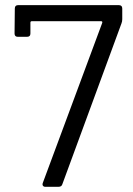

<svg xmlns="http://www.w3.org/2000/svg" viewBox="-20 -720 513 740"><path d="M205.1 0H154.8Q148.4 0 145.5 -4.2Q142.6 -8.3 145 -15.1L374 -631.8Q375.5 -638.2 370.1 -638.2H102.1Q97.2 -638.2 97.2 -632.8V-590.8Q97.2 -578.1 84 -578.1H48.8Q36.1 -578.1 36.1 -590.8L37.1 -687Q37.1 -700.2 49.8 -700.2H438Q451.2 -700.2 451.2 -687V-646Q451.2 -637.2 448.2 -629.9L220.2 -9.8Q217.3 0 205.1 0Z"/></svg>

Font: Barlow
Style: Regular
Weight: 400
Designer: Jeremy Tribby
Foundry: Jeremy Tribby
Version: Version 1.101